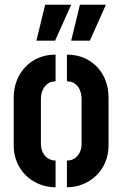

<svg xmlns="http://www.w3.org/2000/svg" viewBox="-20 -791 509 812"><path d="M281 -619 318 -771H428L360 -619ZM134 -619 171 -771H281L213 -619ZM215 1Q178 1 145.5 -12.5Q113 -26 89 -49.5Q65 -73 51.5 -105.5Q38 -138 38 -175V-378Q38 -416 50.5 -449Q63 -482 86.5 -507Q110 -532 142.5 -546Q175 -560 215 -560V-447Q195 -447 181.5 -437Q168 -427 160.5 -410Q153 -393 153 -371V-182Q153 -164 160.5 -147.5Q168 -131 182.5 -121.5Q197 -112 215 -112ZM263 1V-112Q282 -112 296 -121.5Q310 -131 317.5 -147Q325 -163 325 -181V-371Q325 -392 318 -409.5Q311 -427 297 -437Q283 -447 263 -447V-560Q303 -560 335.5 -546Q368 -532 391.5 -507Q415 -482 427 -449Q439 -416 439 -378V-175Q439 -138 425.5 -105.5Q412 -73 388 -49.5Q364 -26 332 -12.5Q300 1 263 1Z"/></svg>

Font: Stick No Bills
Style: Bold
Weight: 700
Version: Version 2.000